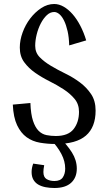

<svg xmlns="http://www.w3.org/2000/svg" viewBox="-20 -705 542 960"><path d="M44 0ZM156 -476Q156 -442 178.5 -419Q201 -396 234.5 -376Q268 -356 307 -337Q346 -318 379.5 -293Q413 -268 435.5 -234.5Q458 -201 458 -152Q458 -69 409.5 -27Q361 15 259 15Q218 15 180 8.5Q142 2 113 -19Q84 -40 65.5 -79Q47 -118 44 -182Q66 -184 89 -186Q112 -188 132 -190Q134 -134 145 -101Q156 -68 173 -51Q190 -34 212.5 -29.5Q235 -25 259 -25Q321 -25 348 -59.5Q375 -94 375 -146Q375 -184 353 -210.5Q331 -237 298 -258.5Q265 -280 227 -299Q189 -318 156 -341Q123 -364 101 -394Q79 -424 79 -467Q79 -504 93 -542.5Q107 -581 131 -612.5Q155 -644 186 -664.5Q217 -685 251 -685Q275 -685 298.5 -671.5Q322 -658 343 -634Q364 -610 381.5 -576.5Q399 -543 411 -503L326 -478Q325 -518 318 -549Q311 -580 300.5 -601.5Q290 -623 277 -634Q264 -645 251 -645Q231 -645 214 -629Q197 -613 184 -588Q171 -563 163.5 -533Q156 -503 156 -476ZM272 -23Q315 18 339.5 57Q364 96 364 138Q364 183 335.5 209Q307 235 252 235Q229 235 208 231Q187 227 171.5 218Q156 209 147 193.5Q138 178 138 155Q138 135 146 113L201 121Q199 131 198 139.5Q197 148 197 155Q197 181 213 190.5Q229 200 252 200Q282 200 294 182Q306 164 306 138Q306 101 287 65Q268 29 236 -5Z"/></svg>

Font: Combo
Style: Regular
Weight: 400
Designer: Eduardo Rodriguez Tunni
Foundry: Eduardo Rodriguez Tunni
Version: Version 1.001